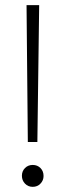

<svg xmlns="http://www.w3.org/2000/svg" viewBox="-20 -720 254 745"><path d="M88 -169 83 -700H132L125 -169ZM107 5Q89 5 77 -7.5Q65 -20 65 -38Q65 -56 77 -68Q89 -80 107 -80Q125 -80 137 -68Q149 -56 149 -37Q149 -20 137 -7.5Q125 5 107 5Z"/></svg>

Font: DM Sans 24pt ExtraLight
Style: Regular
Weight: 250
Designer: Colophon Foundry, Jonny Pinhorn
Foundry: Colophon Foundry
Version: Version 4.004;gftools[0.9.30]